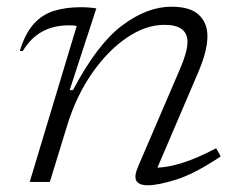

<svg xmlns="http://www.w3.org/2000/svg" viewBox="-20 -542 714 572"><path d="M48 -390 39 -390.5Q55.5 -443.5 81.2 -471.5Q107 -499.5 142 -510Q177 -520.5 220.5 -520.5Q245 -520.5 267 -517L187.5 -273.5H197.5Q269.5 -410.5 344 -466.2Q418.5 -522 490.5 -522Q546.5 -522 572.2 -498Q598 -474 598 -434Q598 -413 591.2 -386Q584.5 -359 569 -323L449 -42.5Q480 -43.5 522.5 -56.5Q565 -69.5 624 -100.5L637.5 -76Q560.5 -24.5 505.8 -7.2Q451 10 420 10Q394.5 10 386.5 -3Q378.5 -16 391.5 -46L516.5 -337Q538.5 -388 538.5 -417Q538.5 -468 470 -468Q414 -468 357.5 -429.5Q301 -391 254.2 -323.8Q207.5 -256.5 181 -171L128.5 0H68.5L208.5 -464.5Q204 -466 197.2 -466.2Q190.5 -466.5 184.5 -466.5Q93.5 -466.5 48 -390Z"/></svg>

Font: Newsreader 6pt Light
Style: Italic
Weight: 300
Italic angle: -17°
Designer: Hugues Gentile
Foundry: Production Type
Version: Version 1.003; ttfautohint (v1.8.3)